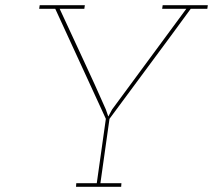

<svg xmlns="http://www.w3.org/2000/svg" viewBox="-20 -720 821 740"><path d="M274 -14 273 0H447L448 -14H367L402 -262Q480 -368 558.5 -473.5Q637 -579 715 -686H779L781 -700H607L605 -686H698L412 -298L398 -272H397L388 -298Q345 -396 300 -492Q255 -588 210 -686H305L307 -700H133L131 -686H193Q242 -580 290.5 -474Q339 -368 388 -262L353 -14Z"/></svg>

Font: Josefin Slab Thin
Style: Italic
Weight: 100
Italic angle: -12°
Designer: Santiago Orozco
Foundry: Typemade
Version: Version 2.000